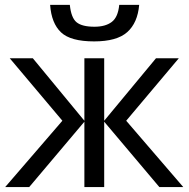

<svg xmlns="http://www.w3.org/2000/svg" viewBox="-20 -760 768 780"><path d="M464.4 -740.2H545.4Q539.1 -667 496.8 -629.4Q454.6 -591.8 362.3 -591.8Q266.6 -591.8 227.8 -628.7Q189 -665.5 183.6 -740.2H263.7Q269 -687.5 291.3 -669.4Q313.5 -651.4 363.8 -651.4Q408.2 -651.4 433.8 -670.7Q459.5 -689.9 464.4 -740.2ZM613.8 -523.4H706.5L492.7 -269.5L724.6 0H627.4L403.3 -265.6V0H322.8V-265.6L98.6 0H1L233.4 -269.5L19.5 -523.4H113.3L322.8 -269.5V-523.4H403.3V-269.5Z"/></svg>

Font: Lunasima
Style: Regular
Weight: 400
Designer: The DocRepair Project, Monotype Design Team
Foundry: Google
Version: Version 2.009